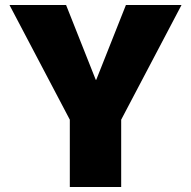

<svg xmlns="http://www.w3.org/2000/svg" viewBox="-20 -750 766 770"><path d="M364 -430H366L485 -730H708L466 -270V0H260V-270L18 -730H245Z"/></svg>

Font: M PLUS 1p Black
Style: Regular
Weight: 900
Version: Version 1.061